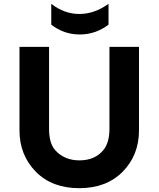

<svg xmlns="http://www.w3.org/2000/svg" viewBox="-20 -985 838 1015"><path d="M251 -964.8Q320.3 -911.1 399.4 -911.1Q479.5 -911.1 553.7 -964.8V-854.5Q484.4 -802.7 401.4 -802.7Q318.4 -802.7 251 -854.5ZM398.9 9.8Q254.9 9.8 169.4 -77.1Q83 -165 83 -296.4V-737.3H239.3V-304.2Q239.3 -227.1 272 -190.9Q320.3 -137.2 399.9 -137.2Q481 -137.2 525.9 -190.9Q558.6 -230 558.6 -304.2V-737.3H714.8V-296.4Q714.8 -164.1 627.9 -76.7Q542 9.8 398.9 9.8Z"/></svg>

Font: New Shape
Style: Bold
Weight: 700
Designer: Wojciech Kalinowski "wmk69" (wmk69@o2.pl)
Foundry: Wojciech Kalinowski "wmk69" (wmk69@o2.pl)
Version: Version 2.1.1; 2021-05-14